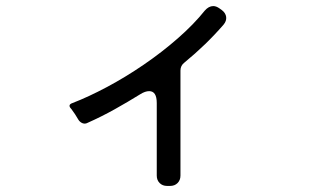

<svg xmlns="http://www.w3.org/2000/svg" viewBox="-20 -589 1040 632"><path d="M496 -11V-250Q496 -289 471 -289Q458 -289 442 -279Q400 -253 357 -229Q314 -205 269 -185Q260 -180 251.5 -183.5Q243 -187 238 -195Q233 -204 227 -213Q221 -222 215 -230Q201 -244 219 -250Q271 -270 332 -302.5Q393 -335 453 -376Q513 -417 565.5 -463Q618 -509 654 -554Q667 -569 682 -569Q692 -569 703 -561L710 -556Q723 -546 724.5 -533Q726 -520 716 -508Q659 -442 587 -383Q574 -373 574 -357V-11Q574 4 564.5 13.5Q555 23 540 23H530Q515 23 505.5 13.5Q496 4 496 -11Z"/></svg>

Font: Higure Gothic Medium
Style: Regular
Weight: 500
Designer: Yoshimichi Ohira
Foundry: Positype
Version: Version 1.000